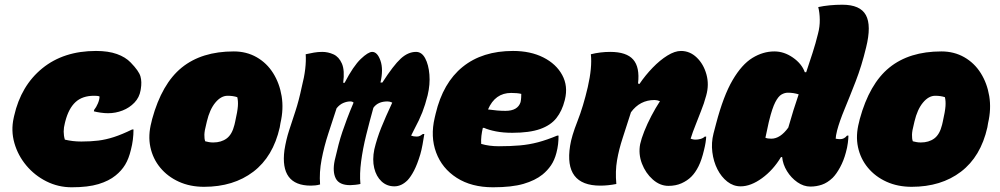

<svg xmlns="http://www.w3.org/2000/svg" viewBox="-20 -780 4240 814"><path d="M387 -564Q439 -564 475.5 -551Q512 -538 534 -515Q569 -479 575.5 -456Q582 -433 577 -403L576 -397Q571 -367 550 -345Q529 -323 499.5 -311.5Q470 -300 438 -300Q423 -300 406 -302.5Q389 -305 378 -308L379 -314Q388 -325 395 -341.5Q402 -358 402 -371Q398 -373 391 -373.5Q384 -374 379 -374Q329 -374 300 -347Q271 -320 257 -266L255 -258Q245 -221 255 -188Q272 -184 289 -182Q306 -180 325 -180Q365 -180 397 -184Q429 -188 463 -199Q497 -210 540 -231H546Q546 -187 535 -145Q526 -107 510.5 -81.5Q495 -56 470 -36Q442 -13 397.5 0.5Q353 14 284 14Q227 14 177 -11Q127 -36 91.5 -78.5Q56 -121 41 -173.5Q26 -226 38 -280L40 -289Q69 -417 159.5 -490.5Q250 -564 387 -564Z M971 -562Q1025 -562 1068 -537.5Q1111 -513 1138 -470Q1165 -427 1174 -372.5Q1183 -318 1169 -258L1166 -240Q1138 -116 1054 -52Q970 12 845 12Q786 12 738.5 -9.5Q691 -31 659.5 -69Q628 -107 617.5 -156.5Q607 -206 622 -262L625 -275Q666 -425 750.5 -493.5Q835 -562 971 -562ZM945 -374Q917 -374 893 -345Q869 -316 857 -265L854 -252Q847 -226 846.5 -209Q846 -192 850 -181Q858 -179 866 -177.5Q874 -176 884 -176Q918 -176 941 -193Q964 -210 974 -251L977 -264Q987 -308 988.5 -330Q990 -352 986 -368Q968 -374 945 -374Z M1276 -550Q1294 -554 1311 -557Q1328 -560 1346 -560Q1371 -560 1394 -549.5Q1417 -539 1429.5 -510.5Q1442 -482 1435 -429H1441Q1478 -500 1509.5 -530Q1541 -560 1558 -560Q1580 -560 1593 -523Q1606 -486 1593 -430H1601Q1648 -503 1679 -531.5Q1710 -560 1744 -560Q1768 -560 1782.5 -533Q1797 -506 1800.5 -464Q1804 -422 1793 -376Q1783 -336 1770.5 -304Q1758 -272 1736 -231Q1729 -218 1723 -205Q1733 -201 1747 -201Q1755 -201 1761.5 -204.5Q1768 -208 1773 -212H1779Q1776 -192 1771.5 -167.5Q1767 -143 1762 -126Q1749 -83 1735.5 -57Q1722 -31 1708 -16Q1682 10 1652 10Q1620 10 1597.5 -11Q1575 -32 1566.5 -67.5Q1558 -103 1567 -147Q1578 -193 1596 -238Q1614 -283 1643 -345Q1633 -350 1623 -350Q1582 -350 1563 -323Q1547 -266 1532.5 -207.5Q1518 -149 1511 -95.5Q1504 -42 1508 0Q1500 2 1486.5 3.5Q1473 5 1465 5Q1418 5 1403.5 -23.5Q1389 -52 1399 -100Q1408 -139 1415.5 -167.5Q1423 -196 1431.5 -221Q1440 -246 1451 -275.5Q1462 -305 1479 -345Q1474 -350 1465 -350Q1451 -350 1435.5 -343.5Q1420 -337 1407 -321Q1390 -269 1372 -214Q1354 -159 1343.5 -104Q1333 -49 1337 2Q1327 5 1316.5 6Q1306 7 1298 7Q1166 7 1186 -144Q1193 -188 1205.5 -226.5Q1218 -265 1232.5 -309Q1247 -353 1259 -410Q1270 -453 1274 -487.5Q1278 -522 1276 -550Z M2155 -564Q2229 -564 2283.5 -536.5Q2338 -509 2363.5 -462Q2389 -415 2375 -358L2374 -354Q2363 -310 2339 -279.5Q2315 -249 2270 -233Q2225 -217 2152 -217Q2113 -217 2082.5 -223Q2052 -229 2032 -238H2027Q2023 -221 2021 -204Q2019 -187 2020 -170Q2053 -160 2095 -160Q2144 -160 2184 -163.5Q2224 -167 2261.5 -177Q2299 -187 2342 -205H2348Q2348 -186 2346 -168.5Q2344 -151 2339 -132Q2331 -101 2316 -79Q2301 -57 2280 -40Q2249 -15 2199.5 -0.5Q2150 14 2070 14Q1979 14 1916.5 -26Q1854 -66 1829 -133.5Q1804 -201 1823 -281L1827 -298Q1858 -429 1941.5 -496.5Q2025 -564 2155 -564ZM2147 -386Q2079 -386 2049 -316Q2070 -313 2088 -311.5Q2106 -310 2123 -310Q2175 -310 2187 -347Q2189 -357 2189.5 -366Q2190 -375 2190 -382Q2173 -386 2147 -386Z M2485 -550Q2505 -555 2525.5 -557.5Q2546 -560 2567 -560Q2636 -560 2664.5 -527.5Q2693 -495 2685 -426L2691 -424Q2716 -461 2747 -493Q2778 -525 2809.5 -544.5Q2841 -564 2867 -564Q2905 -564 2934 -536Q2963 -508 2975 -464.5Q2987 -421 2974 -375Q2965 -341 2951.5 -308Q2938 -275 2930 -253Q2924 -239 2917.5 -220.5Q2911 -202 2908 -192Q2911 -191 2916.5 -189.5Q2922 -188 2929 -188Q2939 -188 2950 -191Q2961 -194 2968 -201H2974Q2973 -177 2965 -145Q2955 -102 2941.5 -75Q2928 -48 2911 -31Q2894 -14 2869.5 -3Q2845 8 2814 8Q2778 8 2747.5 -19Q2717 -46 2701.5 -86.5Q2686 -127 2694 -169Q2699 -192 2711.5 -223.5Q2724 -255 2741.5 -288.5Q2759 -322 2778 -351Q2766 -356 2755 -356Q2693 -356 2655 -304Q2636 -244 2620 -195.5Q2604 -147 2596 -100.5Q2588 -54 2593 0Q2558 7 2525 7Q2370 7 2397 -162Q2403 -202 2428 -265.5Q2453 -329 2472 -411Q2491 -494 2485 -550Z M3263 -562Q3304 -562 3341.5 -536Q3379 -510 3392 -474H3398Q3412 -516 3425 -556Q3438 -596 3448 -637Q3456 -667 3455.5 -697Q3455 -727 3449 -750Q3472 -755 3498 -757.5Q3524 -760 3551 -760Q3627 -760 3651 -716Q3675 -672 3652 -579Q3633 -500 3607.5 -434.5Q3582 -369 3560.5 -317Q3539 -265 3529 -227Q3523 -203 3523 -192Q3528 -191 3533 -190.5Q3538 -190 3542 -190Q3559 -190 3571 -205H3577Q3577 -194 3574.5 -174Q3572 -154 3566 -133Q3557 -99 3541.5 -70.5Q3526 -42 3510 -26Q3488 -5 3464.5 3Q3441 11 3416 11Q3387 11 3360.5 -7.5Q3334 -26 3316.5 -54.5Q3299 -83 3296 -114H3291Q3258 -59 3210.5 -24.5Q3163 10 3120 10Q3089 10 3063.5 -10Q3038 -30 3021.5 -62.5Q3005 -95 3000 -135Q2995 -175 3005 -214L3016 -256Q3047 -374 3086 -440.5Q3125 -507 3170 -534.5Q3215 -562 3263 -562ZM3225 -196Q3234 -192 3250 -192Q3288 -192 3322 -239Q3333 -278 3344 -313Q3355 -348 3366 -380Q3344 -387 3320 -387Q3307 -387 3293.5 -379.5Q3280 -372 3267 -347Q3254 -322 3241 -269L3239 -261Q3235 -242 3231.5 -226Q3228 -210 3225 -196Z M3971 -562Q4025 -562 4068 -537.5Q4111 -513 4138 -470Q4165 -427 4174 -372.5Q4183 -318 4169 -258L4166 -240Q4138 -116 4054 -52Q3970 12 3845 12Q3786 12 3738.5 -9.5Q3691 -31 3659.5 -69Q3628 -107 3617.5 -156.5Q3607 -206 3622 -262L3625 -275Q3666 -425 3750.5 -493.5Q3835 -562 3971 -562ZM3945 -374Q3917 -374 3893 -345Q3869 -316 3857 -265L3854 -252Q3847 -226 3846.5 -209Q3846 -192 3850 -181Q3858 -179 3866 -177.5Q3874 -176 3884 -176Q3918 -176 3941 -193Q3964 -210 3974 -251L3977 -264Q3987 -308 3988.5 -330Q3990 -352 3986 -368Q3968 -374 3945 -374Z"/></svg>

Font: Recursive Mn Csl St XBk
Style: Italic
Weight: 1000
Italic angle: -15°
Monospace: yes
Version: Version 1.079;hotconv 1.0.112;makeotfexe 2.5.65598; ttfautoh